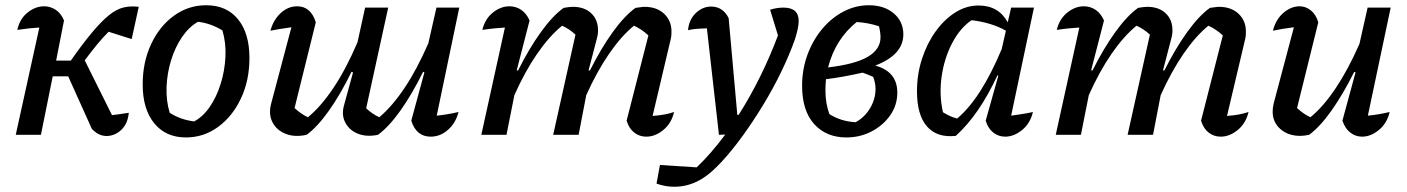

<svg xmlns="http://www.w3.org/2000/svg" viewBox="-20 -514 5364 732"><path d="M40 0 130 -409Q112 -408 92.5 -406Q73 -404 46 -400Q55 -442 85 -466Q115 -490 148 -490Q172 -490 192.5 -476.5Q213 -463 224 -436L194 -283H250Q297 -350 332.5 -392Q368 -434 396 -456.5Q424 -479 451 -485.5Q478 -492 509 -488L482 -365L394 -393Q373 -372 351.5 -346Q330 -320 303 -284L407 -75Q419 -76 434 -78.5Q449 -81 471 -84Q467 -42 442.5 -19Q418 4 387 4.5Q356 5 330 -23L240 -223H181L136 0Z M689 10Q612 10 568 -44Q524 -98 524 -192Q524 -277 556 -345.5Q588 -414 643 -454Q698 -494 766 -494Q844 -494 887.5 -440.5Q931 -387 931 -293Q931 -208 899 -139.5Q867 -71 812 -30.5Q757 10 689 10ZM720 -51Q754 -69 780 -107Q806 -145 821.5 -195Q837 -245 839.5 -298Q842 -351 828 -398Q784 -425 735 -431Q701 -412 674.5 -373.5Q648 -335 632.5 -285Q617 -235 615 -182.5Q613 -130 627 -84Q667 -58 720 -51Z M1149 0Q1103 10 1068.5 -4Q1034 -18 1018.5 -48.5Q1003 -79 1014 -120L1091 -410Q1047 -404 1011 -397Q1022 -438 1050 -464Q1078 -490 1113 -490Q1165 -490 1184 -429L1103 -102Q1128 -79 1154 -67Q1204 -108 1252 -180Q1300 -252 1343 -353L1372 -485H1460L1376 -101Q1400 -79 1426 -67Q1475 -108 1522.5 -179Q1570 -250 1613 -349L1644 -485H1731L1645 -73Q1685 -77 1728 -87Q1718 -46 1688.5 -19.5Q1659 7 1622 7Q1567 7 1548 -54L1598 -238L1593 -240Q1550 -153 1506 -91.5Q1462 -30 1421 0Q1377 9 1344 -4.5Q1311 -18 1296 -47.5Q1281 -77 1292 -114L1326 -238L1320 -240Q1278 -154 1234 -92Q1190 -30 1149 0Z M1815 0 1905 -409Q1887 -408 1866.5 -406Q1846 -404 1819 -400Q1829 -442 1859 -466Q1889 -490 1922 -490Q1947 -490 1967 -476.5Q1987 -463 1999 -436L1950 -246L1955 -245Q1997 -329 2042 -391.5Q2087 -454 2129 -484Q2141 -486 2149 -487Q2157 -488 2164 -488Q2208 -488 2234 -463.5Q2260 -439 2260 -398Q2260 -382 2255 -365L2224 -246L2229 -245Q2271 -329 2316 -391.5Q2361 -454 2403 -484Q2414 -485 2422 -486.5Q2430 -488 2437 -488Q2484 -488 2512 -461.5Q2540 -435 2540 -394Q2540 -386 2539.5 -379Q2539 -372 2537 -364L2468 -72Q2494 -74 2513 -77.5Q2532 -81 2550 -87Q2540 -44 2509 -18.5Q2478 7 2444 7Q2418 7 2398 -8.5Q2378 -24 2369 -54L2452 -379Q2426 -403 2397 -416Q2349 -377 2302.5 -309.5Q2256 -242 2215 -151L2186 0H2089L2174 -382Q2150 -404 2123 -416Q2074 -376 2027.5 -308.5Q1981 -241 1941 -151L1911 0Z M2721 0 2675 -406Q2646 -405 2631 -403.5Q2616 -402 2603 -399Q2607 -440 2633 -464.5Q2659 -489 2691 -489Q2736 -489 2758 -445L2791 -76H2796Q2840 -145 2878 -222Q2916 -299 2946 -379L2916 -477Q2942 -485 2967 -485Q3025 -485 3025 -434Q3025 -409 3011 -365Q2991 -308 2960 -243.5Q2929 -179 2890.5 -115.5Q2852 -52 2811 4.5Q2770 61 2730.5 103.5Q2691 146 2659 166Q2608 198 2551 198Q2516 198 2483 186L2496 115L2636 124Q2690 73 2745 -1Z M3207 10Q3130 10 3084 -41Q3038 -92 3038 -187Q3038 -250 3058.5 -305.5Q3079 -361 3114.5 -403.5Q3150 -446 3196 -470Q3242 -494 3292 -494Q3351 -494 3387.5 -463Q3424 -432 3424 -383Q3424 -305 3317 -264Q3401 -241 3401 -161Q3401 -113 3374 -74.5Q3347 -36 3303 -13Q3259 10 3207 10ZM3337 -372Q3337 -390 3331 -414Q3287 -428 3246 -430Q3165 -365 3137 -257Q3240 -269 3288.5 -297.5Q3337 -326 3337 -372ZM3127 -168Q3127 -120 3142 -79Q3186 -51 3242 -48Q3277 -67 3297.5 -102Q3318 -137 3318 -175Q3318 -197 3309 -221Q3291 -229 3269 -237Q3233 -229 3197.5 -222.5Q3162 -216 3129 -212Q3127 -191 3127 -168ZM3219 -37Q3222 -38 3224 -39Z M3624 4Q3553 12 3514.5 -31.5Q3476 -75 3476 -166Q3476 -231 3495 -289.5Q3514 -348 3547 -394Q3580 -440 3622 -466.5Q3664 -493 3711 -493Q3787 -493 3822 -429L3835 -485H3922L3835 -73Q3855 -76 3875.5 -79Q3896 -82 3918 -87Q3908 -44 3877 -18.5Q3846 7 3812 7Q3787 7 3767 -8.5Q3747 -24 3738 -54L3786 -225L3783 -227Q3748 -152 3709 -95Q3670 -38 3624 4ZM3575 -86Q3588 -78 3601 -72Q3614 -66 3629 -62Q3720 -138 3799 -327L3815 -397Q3760 -428 3684 -437Q3640 -407 3610 -349.5Q3580 -292 3570 -222.5Q3560 -153 3575 -86Z M4005 0 4095 -409Q4077 -408 4056.5 -406Q4036 -404 4009 -400Q4019 -442 4049 -466Q4079 -490 4112 -490Q4137 -490 4157 -476.5Q4177 -463 4189 -436L4140 -246L4145 -245Q4187 -329 4232 -391.5Q4277 -454 4319 -484Q4331 -486 4339 -487Q4347 -488 4354 -488Q4398 -488 4424 -463.5Q4450 -439 4450 -398Q4450 -382 4445 -365L4414 -246L4419 -245Q4461 -329 4506 -391.5Q4551 -454 4593 -484Q4604 -485 4612 -486.5Q4620 -488 4627 -488Q4674 -488 4702 -461.5Q4730 -435 4730 -394Q4730 -386 4729.5 -379Q4729 -372 4727 -364L4658 -72Q4684 -74 4703 -77.5Q4722 -81 4740 -87Q4730 -44 4699 -18.5Q4668 7 4634 7Q4608 7 4588 -8.5Q4568 -24 4559 -54L4642 -379Q4616 -403 4587 -416Q4539 -377 4492.5 -309.5Q4446 -242 4405 -151L4376 0H4279L4364 -382Q4340 -404 4313 -416Q4264 -376 4217.5 -308.5Q4171 -241 4131 -151L4101 0Z M5098 -54 5148 -238 5143 -240Q5100 -154 5056 -92Q5012 -30 4971 0Q4952 4 4937 4Q4891 4 4861.5 -22Q4832 -48 4832 -88Q4832 -104 4836 -120L4913 -410Q4871 -405 4833 -397Q4844 -440 4873 -465Q4902 -490 4935 -490Q4958 -490 4977.5 -474.5Q4997 -459 5006 -429L4925 -102Q4950 -79 4976 -67Q5025 -107 5072.5 -178Q5120 -249 5163 -347L5194 -485H5282L5195 -73Q5236 -77 5278 -87Q5268 -44 5237 -18.5Q5206 7 5173 7Q5148 7 5128 -8.5Q5108 -24 5098 -54Z"/></svg>

Font: Piazzolla Medium
Style: Italic
Weight: 500
Italic angle: -11.3°
Designer: Juan Pablo del Peral
Foundry: Huerta Tipografica
Version: Version 1.330